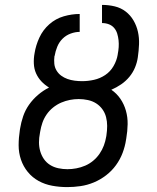

<svg xmlns="http://www.w3.org/2000/svg" viewBox="-20 -755 640 783"><path d="M254 8Q223 8 193 2.5Q163 -3 137.5 -17Q112 -31 93.5 -53.5Q75 -76 65.5 -104Q56 -132 56 -162.5Q56 -193 61 -225L62 -231Q66 -256 74.5 -281Q83 -306 98.5 -328Q114 -350 135 -368Q156 -386 180 -398Q162 -409 148.5 -423.5Q135 -438 127 -456Q119 -474 118 -495.5Q117 -517 121 -538Q126 -570 140.5 -601.5Q155 -633 181 -656Q207 -679 240 -688.5Q273 -698 305 -698V-625Q287 -625 268 -618Q249 -611 235 -597Q221 -583 213.5 -564.5Q206 -546 203 -528Q203 -527 202.5 -526.5Q202 -526 202 -526Q200 -510 201.5 -495Q203 -480 210.5 -467.5Q218 -455 229.5 -446.5Q241 -438 255 -433Q269 -428 284.5 -426Q300 -424 315 -424Q339 -424 363.5 -429.5Q388 -435 409 -449Q430 -463 443 -485.5Q456 -508 460 -532Q460 -532 460 -532.5Q460 -533 460 -533Q463 -548 464 -562.5Q465 -577 463.5 -591Q462 -605 458 -618Q454 -631 445.5 -641Q437 -651 424 -656Q411 -661 396 -661V-735Q423 -735 448 -729Q473 -723 492.5 -708Q512 -693 524.5 -671.5Q537 -650 542.5 -625.5Q548 -601 547 -574.5Q546 -548 542 -521Q539 -500 530.5 -479.5Q522 -459 507.5 -441.5Q493 -424 474 -411Q455 -398 434 -389Q456 -374 471 -352Q486 -330 493.5 -303.5Q501 -277 500.5 -248.5Q500 -220 495 -191L494 -185Q490 -158 480 -131.5Q470 -105 453 -81.5Q436 -58 412.5 -40Q389 -22 362.5 -11Q336 0 308.5 4Q281 8 254 8Q254 8 254 8Q254 8 254 8ZM255 -65Q273 -65 291.5 -68.5Q310 -72 327.5 -79.5Q345 -87 360 -99.5Q375 -112 386 -128Q397 -144 403.5 -161.5Q410 -179 413 -197L414 -203Q417 -223 417 -241.5Q417 -260 412.5 -277.5Q408 -295 397.5 -309.5Q387 -324 372 -333.5Q357 -343 338.5 -347Q320 -351 301 -351Q283 -351 265 -347.5Q247 -344 229.5 -336.5Q212 -329 196.5 -316.5Q181 -304 170 -288Q159 -272 153 -254.5Q147 -237 144 -219L143 -213Q139 -193 139 -174.5Q139 -156 144 -138.5Q149 -121 159 -106.5Q169 -92 184 -82.5Q199 -73 217.5 -69Q236 -65 255 -65Z"/></svg>

Font: Iosevka SS04 Extended Oblique
Style: Regular
Weight: 400
Width: 7
Italic angle: -9°
Monospace: yes
Designer: Belleve Invis
Foundry: Belleve Invis
Version: Version 19.0.0; ttfautohint (v1.8.4)